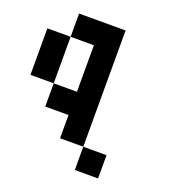

<svg xmlns="http://www.w3.org/2000/svg" viewBox="-135 -610 895 970"><g transform="rotate(20 312.5 -125.0)"><path d="M250 -125V-375H125V-500H375V125H250V0H125V-125H0V-375H125V-125ZM500 125V250H375V125Z"/></g></svg>

Font: Tiny5
Style: Regular
Weight: 400
Designer: Stefan Schmidt
Foundry: Made with Bits'n'Picas by Kreative Software
Version: Version 1.002; ttfautohint (v1.8.4.7-5d5b)